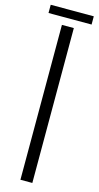

<svg xmlns="http://www.w3.org/2000/svg" viewBox="-151 -920 492 958"><g transform="rotate(15 95.0 -441.0)"><path d="M64 0V-800H125.5V0ZM-16 -882.5H206.5V-840H-16Z"/></g></svg>

Font: Big Shoulders Stencil Text Thin Light
Style: Regular
Weight: 300
Version: Version 2.001